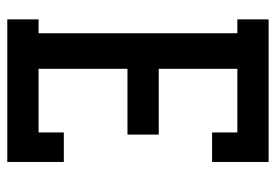

<svg xmlns="http://www.w3.org/2000/svg" viewBox="-138 -638 775 540"><g transform="rotate(90 250.0 -367.5)"><path d="M34 0V-88H73V-647H34V-735H435V-576H352V-647H173V-426H358V-338H173V-88H352V-159H435V0Z"/></g></svg>

Font: Iosevka Slab Semibold
Style: Regular
Weight: 600
Monospace: yes
Designer: Belleve Invis
Foundry: Belleve Invis
Version: Version 11.1.1; ttfautohint (v1.8.3)